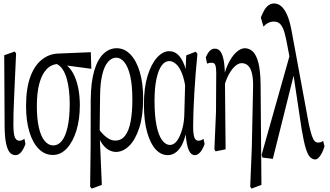

<svg xmlns="http://www.w3.org/2000/svg" viewBox="-20 -835 1911 1112"><path d="M69.8 63.5Q48.3 63.5 34.9 45.9Q21.5 28.3 14.4 -8.3Q7.3 -44.9 6.8 -102.5L4.4 -515.1L65.9 -536.6L73.2 -524.9Q68.8 -435.1 66.2 -370.8Q63.5 -306.6 61.3 -260.7Q59.1 -214.8 58.3 -180.4Q57.6 -146 57.6 -115.7Q57.6 -58.1 66.4 -39.1Q75.2 -20 91.8 -20Q100.1 -20 107.2 -22.9Q114.3 -25.9 121.6 -30.8L127.4 -1Q118.2 25.9 103.5 44.7Q88.9 63.5 69.8 63.5Z M286.6 62.5Q239.7 62.5 204.8 27.8Q169.9 -6.8 150.4 -70.8Q130.9 -134.8 130.9 -220.7Q130.9 -322.3 155.3 -389.2Q179.7 -456.1 222.7 -490Q265.6 -523.9 319.8 -524.9L505.9 -532.7L508.8 -436.5L323.2 -461.4L314.9 -464.4Q275.9 -461.9 249 -433.1Q222.2 -404.3 207.8 -351.3Q193.4 -298.3 193.4 -220.7Q193.4 -146.5 205.3 -95.2Q217.3 -43.9 239 -18.3Q260.7 7.3 289.1 7.3Q316.4 7.3 337.6 -18.3Q358.9 -43.9 371.3 -98.1Q383.8 -152.3 383.8 -234.9Q383.8 -273.4 379.6 -310.5Q375.5 -347.7 366.5 -379.6Q357.4 -411.6 341.6 -435.1Q325.7 -458.5 301.8 -467.3L310.1 -482.4Q345.2 -477.5 370.1 -454.1Q395 -430.7 410.9 -395.8Q426.8 -360.8 434.6 -317.1Q442.4 -273.4 442.4 -226.6Q442.4 -144 422.4 -78.6Q402.3 -13.2 366.9 24.7Q331.5 62.5 286.6 62.5Z M502 245.6 504.9 15.1 505.4 -254.9Q506.3 -358.4 525.6 -424.6Q544.9 -490.7 578.9 -523.2Q612.8 -555.7 656.2 -555.7Q700.2 -555.7 734.9 -520.3Q769.5 -484.9 789.3 -419.4Q809.1 -354 809.1 -263.2Q809.1 -163.1 786.4 -94Q763.7 -24.9 728 10Q692.4 44.9 651.4 44.9Q632.8 44.9 612.5 34.9Q592.3 24.9 573.5 0Q554.7 -24.9 541.5 -67.4H539.6L547.9 -92.3Q564.5 -69.8 580.8 -53.7Q597.2 -37.6 613.5 -29.3Q629.9 -21 647.9 -21Q683.1 -21 705.1 -50Q727.1 -79.1 736.8 -132.6Q746.6 -186 746.6 -258.3Q746.6 -340.8 734.4 -394Q722.2 -447.3 700.9 -474.1Q679.7 -501 653.8 -501Q626.5 -501 605.2 -476.3Q584 -451.7 572.3 -402.8Q560.5 -354 559.6 -280.8L557.1 -68.4V-57.6L569.8 235.8L511.2 257.3Z M951.7 63.5Q912.6 63.5 881.8 30.5Q851.1 -2.4 832.3 -68.6Q813.5 -134.8 813.5 -231Q813.5 -326.7 834.7 -395.8Q856 -464.8 889.6 -501.7Q923.3 -538.6 959.5 -538.6Q985.4 -538.6 1005.6 -522.7Q1025.9 -506.8 1041.7 -472.7Q1057.6 -438.5 1066.9 -380.9H1082L1057.6 -302.7Q1050.3 -367.7 1034.9 -407.2Q1019.5 -446.8 999.8 -464.1Q980 -481.4 960 -481.4Q935.1 -481.4 916 -455.3Q897 -429.2 886 -377.4Q875 -325.7 875 -251.5Q875 -166.5 886.2 -109.6Q897.5 -52.7 918 -24.2Q938.5 4.4 965.3 4.4Q986.8 4.4 1004.6 -19Q1022.5 -42.5 1035.2 -86.2Q1047.9 -129.9 1047.9 -189.9L1053.7 -402.3L1058.6 -514.2L1113.3 -535.6L1123.5 -523.4Q1117.7 -466.8 1113 -407.5Q1108.4 -348.1 1105.2 -292.5Q1102.1 -236.8 1100.3 -188.5Q1098.6 -140.1 1098.6 -105Q1098.6 -56.6 1106 -38.3Q1113.3 -20 1129.4 -20Q1136.7 -20 1144.3 -22.9Q1151.9 -25.9 1158.7 -30.8L1165 -1Q1155.8 26.4 1140.9 44.9Q1126 63.5 1107.9 63.5Q1092.8 63.5 1081.1 48.3Q1069.3 33.2 1061.8 -5.9Q1054.2 -44.9 1052.7 -115.7L1065.9 -114.3Q1057.6 -51.8 1041.5 -12.9Q1025.4 25.9 1002.2 44.7Q979 63.5 951.7 63.5Z M1221.7 29.8 1231 -187.5 1232.4 -414.1Q1232.4 -441.4 1227.5 -456.5Q1222.7 -471.7 1207.5 -471.7Q1200.2 -471.7 1193.4 -470.5Q1186.5 -469.2 1179.2 -466.8L1171.9 -503.4Q1181.6 -525.9 1194.1 -539.6Q1206.5 -553.2 1224.1 -553.2Q1245.1 -553.2 1257.6 -535.4Q1270 -517.6 1276.4 -481Q1282.7 -444.3 1282.7 -384.8V-383.3L1286.6 29.8L1228.5 41.5ZM1429.2 245.6 1438.5 16.6 1445.8 -335Q1445.8 -339.4 1445.8 -343.3Q1445.8 -385.7 1438.5 -412.6Q1431.2 -441.9 1416 -455.6Q1400.9 -469.2 1379.9 -469.2Q1359.9 -469.2 1340.3 -450.9Q1320.8 -432.6 1304.7 -402.6Q1288.6 -372.6 1279.3 -337.4L1269 -355H1270Q1278.3 -416 1299.6 -461.4Q1320.8 -506.8 1347.2 -531.2Q1373.5 -555.7 1397.5 -555.7Q1424.8 -555.7 1445.1 -535.6Q1465.3 -515.6 1476.8 -470.2Q1488.3 -424.8 1489.3 -345.7L1494.1 235.8L1436.5 257.3Z M1500 77.6 1495.1 61.5 1664.1 -536.6 1689.5 -432.6 1560.1 85ZM1805.2 88.4Q1791 88.4 1777.1 75.9Q1763.2 63.5 1751.2 25.1Q1739.3 -13.2 1726.6 -89.4L1675.8 -427.7H1671.9L1637.7 -605Q1629.4 -646.5 1619.4 -669.4Q1609.4 -692.4 1596.4 -701.2Q1583.5 -710 1565.9 -710Q1548.3 -710 1533 -702.1Q1517.6 -694.3 1505.9 -680.7L1490.7 -733.4Q1500 -757.3 1510.7 -776.1Q1521.5 -794.9 1535.9 -804.9Q1550.3 -814.9 1567.4 -814.9Q1590.8 -814.9 1609.6 -798.3Q1628.4 -781.7 1643.3 -747.6Q1658.2 -713.4 1668.5 -658.2L1769 -114.3Q1778.3 -72.8 1785.9 -49.8Q1793.5 -26.9 1802.2 -18.1Q1811 -9.3 1821.8 -9.3Q1830.1 -9.3 1836.7 -11.2Q1843.3 -13.2 1851.6 -18.6L1859.4 11.7Q1853.5 33.2 1844.7 50.3Q1835.9 67.4 1825.9 77.9Q1815.9 88.4 1805.2 88.4Z"/></svg>

Font: Scarab Serif
Style: Condensed
Weight: 400
Designer: John Roberts
Foundry: Scarab
Version: 1.0